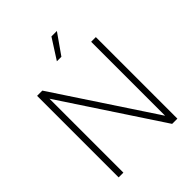

<svg xmlns="http://www.w3.org/2000/svg" viewBox="-257 -1088 1232 1232"><g transform="rotate(-45 359.0 -472.0)"><path d="M583 -740H625.5V0H578L135.5 -671V0H92.5V-740H140L583 -69ZM339 -807 427 -944.5H476.5L380 -807Z"/></g></svg>

Font: Encode Sans ExtraLight
Style: Regular
Weight: 275
Designer: Multiple Designers
Foundry: Impallari Type
Version: Version 2.000